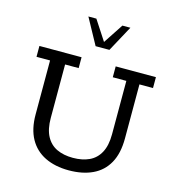

<svg xmlns="http://www.w3.org/2000/svg" viewBox="-117 -901 933 1012"><g transform="rotate(15 349.0 -395.0)"><path d="M349.4 10.4Q274.7 10.4 219.5 -16.6Q164.4 -43.6 134.8 -96.8Q105.3 -150.1 105.3 -229V-523.7H31.3V-583H261.3V-523.7H187.3V-232.1Q187.3 -170.9 207.8 -132.5Q228.4 -94 265.8 -76.4Q303.3 -58.9 353.7 -58.9Q404.8 -58.9 442.4 -76.4Q480.1 -94 500.8 -132.5Q521.5 -170.9 521.5 -232.1V-523.7H447.5V-583H667V-523.7H593V-229Q593 -147 563.4 -94.1Q533.9 -41.1 479.2 -15.4Q424.6 10.4 349.4 10.4ZM317.7 -658.5 240.4 -799.8H284L354.7 -691.4L426.1 -799.8H469.6L393 -658.5Z"/></g></svg>

Font: Rokkitt SemiBold
Style: Regular
Weight: 600
Designer: Vernon Adams
Foundry: Vernon Adams
Version: Version 3.103